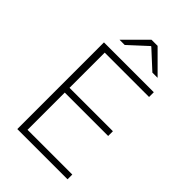

<svg xmlns="http://www.w3.org/2000/svg" viewBox="-245 -913 1001 1001"><g transform="rotate(45 256.0 -412.0)"><path d="M127.5 0H87V-639H127.5ZM457.5 0H99.5V-35H457.5ZM447.5 -309.5H109.5V-344.5H447.5ZM454.5 -604H98.5V-639H454.5ZM135.5 -707 252.5 -824H297.5L414.5 -707V-706H377L276.5 -798.5H273.5L173 -706H135.5Z"/></g></svg>

Font: Anek Devanagari Medium ExtraLight
Style: Regular
Weight: 250
Version: Version 1.003